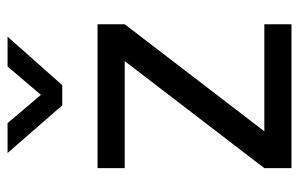

<svg xmlns="http://www.w3.org/2000/svg" viewBox="-158 -614 772 495"><g transform="rotate(-90 227.5 -366.0)"><path d="M42 0V-70L318 -430H42V-500H413V-430L137 -70H413V0ZM204 -591 81 -732H158L231 -646L304 -732H381L256 -591Z"/></g></svg>

Font: Cairo Play
Style: Regular
Weight: 400
Designer: Mohamed Gaber, Accademia di Belle Arti di Urbino
Foundry: Kief Type Foundry, Accademia di Belle Arti di Urbino
Version: Version 3.119